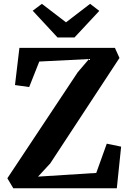

<svg xmlns="http://www.w3.org/2000/svg" viewBox="-20 -1000 692 1020"><path d="M50.5 0 19.1 -53 393 -616.2 452.9 -686.4 188.7 -673.1 135 -537.6 59.6 -548.1 83.1 -745.6H590.5L614.7 -692.1L246.6 -131.4L182 -61.7L491.4 -81.3L547.2 -236.7L623.5 -220.9L600.6 0ZM285.6 -801 153.8 -943 202.6 -979.6 330.7 -881.4 458.7 -979.6 507.5 -942.2 375.8 -801Z"/></svg>

Font: Merriweather Light
Style: Regular
Weight: 300
Designer: Eben Sorkin
Foundry: Eben Sorkin
Version: Version 2.100